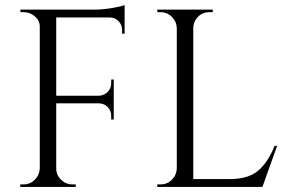

<svg xmlns="http://www.w3.org/2000/svg" viewBox="-20 -738 1143 758"><path d="M472 -689V-605H462V-620Q462 -640 448 -654.5Q434 -669 413 -669H202V-360H371Q391 -361 405 -375Q419 -389 419 -409V-424H429V-266H419V-281Q419 -301 405.5 -315Q392 -329 372 -330H202V-73Q202 -47 221 -28.5Q240 -10 266 -10H279V0H60V-10H73Q99 -10 117.5 -28.5Q136 -47 137 -73V-633Q137 -657 117.5 -673.5Q98 -690 73 -690H61L60 -700H353Q384 -700 420.5 -706Q457 -712 472 -718ZM614 -10Q640 -10 658.5 -28.5Q677 -47 678 -73V-627Q677 -653 658.5 -671.5Q640 -690 614 -690H601V-700H820V-690H807Q771 -690 752 -659Q743 -644 743 -627V-31H886Q960 -31 999 -64Q1038 -97 1064 -162H1074L1016 0H601V-10Z"/></svg>

Font: Cinzel Decorative
Style: Regular
Weight: 400
Designer: Natanael Gama
Version: Version 1.002;PS 001.002;hotconv 1.0.56;makeotf.lib2.0.21325